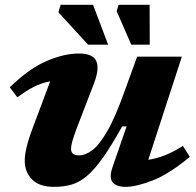

<svg xmlns="http://www.w3.org/2000/svg" viewBox="-20 -750 800 784"><path d="M440.5 -70.5 497 -234H479Q435 -155 400.2 -106Q365.5 -57 334.8 -31.2Q304 -5.5 272 3.8Q240 13 200.5 13Q140 13 110.5 -17.5Q81 -48 81 -94Q81 -116 88.5 -148.8Q96 -181.5 117.5 -238L185 -418Q149.5 -411.5 117.8 -395.2Q86 -379 51 -352.5L20 -393.5Q98.5 -470 170.2 -500.8Q242 -531.5 301.5 -531.5Q359 -531.5 373 -501Q387 -470.5 364 -410L293 -225.5Q280 -190.5 275 -171.8Q270 -153 270 -142.5Q270 -115.5 302.5 -115.5Q328.5 -115.5 357.2 -137Q386 -158.5 419.2 -216.5Q452.5 -274.5 491 -384L540 -518.5H722.5L585.5 -97.5Q619 -102.5 653 -115.8Q687 -129 727 -154L755 -109.5Q670.5 -39 603 -13Q535.5 13 493.5 13Q454.5 13 439.5 -6.2Q424.5 -25.5 440.5 -70.5ZM421.5 -567.5H339.5L218.5 -700L227.5 -730.5H360ZM591.5 -567.5H516L456.5 -704L464 -730.5H591Z"/></svg>

Font: Newsreader Caption
Style: Bold Italic
Weight: 700
Italic angle: -17°
Designer: Hugues Gentile
Foundry: Production Type
Version: Version 1.001